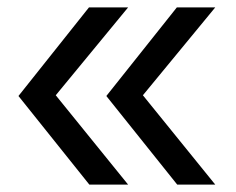

<svg xmlns="http://www.w3.org/2000/svg" viewBox="-20 -540 640 520"><path d="M460 -40 268 -280 459 -520H563L367 -282L563 -40ZM222 -40 30 -280 221 -520H327L131 -282L327 -40Z"/></svg>

Font: JetBrainsMono NFM
Style: Regular
Weight: 400
Monospace: yes
Designer: Philipp Nurullin, Konstantin Bulenkov
Foundry: JetBrains
Version: Version 2.304; ttfautohint (v1.8.4.7-5d5b);Nerd Fonts 3.3.0